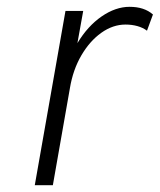

<svg xmlns="http://www.w3.org/2000/svg" viewBox="-20 -543 468 563"><path d="M82 0 172 -511H224L207 -416.5Q237 -466.5 278 -494.8Q319 -523 360 -523Q403 -523 428.5 -500.5L411 -453Q399 -462 382.8 -466.5Q366.5 -471 348 -471Q311 -471 277 -446.8Q243 -422.5 218.5 -380.5Q194 -338.5 185 -284.5L135 0Z"/></svg>

Font: Overpass ExtraLight
Style: Italic
Weight: 250
Italic angle: -10°
Designer: Delve Withrington, Dave Bailey, Thomas Jockin
Foundry: Delve Fonts LLC
Version: Version 4.000